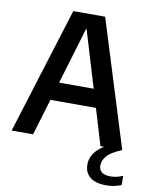

<svg xmlns="http://www.w3.org/2000/svg" viewBox="-101 -815 888 1107"><g transform="rotate(10 343.0 -262.0)"><path d="M6.5 0 237 -740H423.5L654 0H526.5L462.5 -213H196L132 0ZM228 -319.5H430.5L329 -656ZM599 216.5Q534.5 216.5 502.5 190Q470.5 163.5 470.5 117Q470.5 72.5 503 35.8Q535.5 -1 617.5 -33.5L654 0Q589 27.5 567 54.2Q545 81 545 109.5Q545 161.5 614 161.5Q629.5 161.5 646.8 158Q664 154.5 685.5 145.5V199.5Q665.5 207.5 644.5 212Q623.5 216.5 599 216.5Z"/></g></svg>

Font: Encode Sans SemiCondensed SemiCondensed SemiBold
Style: Regular
Weight: 600
Width: 4
Designer: Multiple Designers
Foundry: Impallari Type
Version: Version 3.000; ttfautohint (v1.8.3) -l 8 -r 50 -G 200 -x 14 